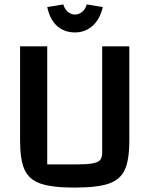

<svg xmlns="http://www.w3.org/2000/svg" viewBox="-20 -835 677 870"><path d="M71 -199V-625H194V-90H323Q373 -90 398.5 -94.5Q424 -99 433.5 -110Q443 -121 443 -143V-625H566V-199Q566 -110 545.5 -65.5Q525 -21 473 -3Q421 15 318 15Q216 15 164 -3Q112 -21 91.5 -65.5Q71 -110 71 -199ZM194 -803 267 -815Q273 -793 288 -781Q303 -769 320 -769Q337 -769 352 -781Q367 -793 373 -815L446 -803Q432 -746 398.5 -717Q365 -688 320 -688Q273 -688 240 -716Q207 -744 194 -803Z"/></svg>

Font: Changa Medium
Style: Regular
Weight: 500
Designer: Eduardo Rodriguez Tunni
Foundry: Eduardo Rodriguez Tunni
Version: Version 2.002; ttfautohint (v1.5) -l 8 -r 50 -G 150 -x 14 -H